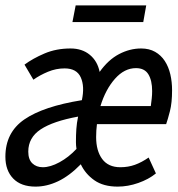

<svg xmlns="http://www.w3.org/2000/svg" viewBox="-41 -681 661 713"><path d="M91 12Q37 12 8 -18Q-21 -48 -21 -99Q-21 -189 49.5 -237.5Q120 -286 263 -309Q274 -360 259 -393.5Q244 -427 199 -427Q167 -427 137 -414.5Q107 -402 83 -385L50 -441Q81 -464 124.5 -482.5Q168 -501 221 -501Q264 -501 292.5 -477.5Q321 -454 329 -414Q361 -459 401 -480Q441 -501 483 -501Q513 -501 535 -488.5Q557 -476 571 -454.5Q585 -433 591.5 -405Q598 -377 598 -346Q598 -299 590 -268Q582 -237 576 -220H319Q316 -196 316 -172Q316 -121 338.5 -90.5Q361 -60 406 -60Q435 -60 460 -69Q485 -78 511 -96L538 -37Q511 -15 472.5 -1.5Q434 12 396 12Q343 12 309.5 -11.5Q276 -35 259 -71Q217 -28 175 -8Q133 12 91 12ZM118 -60Q146 -60 180 -78.5Q214 -97 243 -128Q242 -134 241.5 -140.5Q241 -147 241 -153Q241 -180 242.5 -202Q244 -224 249 -248Q156 -231 110 -200.5Q64 -170 64 -118Q64 -89 79 -74.5Q94 -60 118 -60ZM464 -428Q421 -428 386 -388.5Q351 -349 332 -287H519Q521 -302 522.5 -315.5Q524 -329 524 -343Q524 -382 510 -405Q496 -428 464 -428ZM228 -599 240 -661H502L491 -599Z"/></svg>

Font: Source Code Pro Medium
Style: Italic
Weight: 500
Italic angle: -11°
Monospace: yes
Designer: Paul D. Hunt, Teo Tuominen
Foundry: Adobe Systems Incorporated
Version: Version 1.050;PS 1.000;hotconv 16.6.51;makeotf.lib2.5.65220